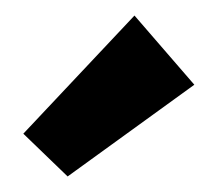

<svg xmlns="http://www.w3.org/2000/svg" viewBox="-20 -790 280 247"><path d="M67 -563 230 -681 153 -770 10 -618Z"/></svg>

Font: MikodacsPCS
Style: Regular
Weight: 900
Designer: gluk (gluksza@wp.pl)
Foundry: gluk (gluksza@wp.pl)
Version: Version 0.27